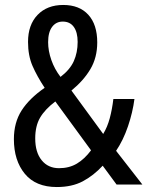

<svg xmlns="http://www.w3.org/2000/svg" viewBox="-20 -744 594 774"><path d="M235 -724Q300 -724 336 -684.5Q372 -645 372 -573Q372 -512 344.5 -465.5Q317 -419 268 -379L396 -204Q413 -232 422.5 -267.5Q432 -303 437 -345H522Q515 -291 496 -235Q477 -179 448 -136L554 0H450L394 -76Q357 -36 313.5 -13Q270 10 209 10Q124 10 80 -43.5Q36 -97 36 -183Q36 -250 67 -298.5Q98 -347 160 -390Q129 -437 111 -478.5Q93 -520 93 -575Q93 -644 131.5 -684Q170 -724 235 -724ZM233 -657Q206 -657 190 -635.5Q174 -614 174 -574Q174 -539 187 -502Q200 -465 224 -434Q262 -463 277.5 -497.5Q293 -532 293 -575Q293 -614 277.5 -635.5Q262 -657 233 -657ZM203 -335Q161 -303 141.5 -269.5Q122 -236 122 -186Q122 -130 148 -98Q174 -66 218 -66Q259 -66 290 -84.5Q321 -103 347 -138Z"/></svg>

Font: Noto Sans Tamil Condensed
Style: Regular
Weight: 400
Width: 3
Designer: Jelle Bosma - Monotype Design Team
Foundry: Monotype Imaging Inc.
Version: Version 2.004; ttfautohint (v1.8.4.7-5d5b)